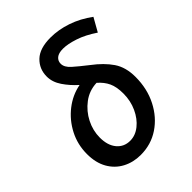

<svg xmlns="http://www.w3.org/2000/svg" viewBox="-207 -830 954 954"><g transform="rotate(-45 269.5 -353.0)"><path d="M220 12Q168 12 125.5 -10.5Q83 -33 58.5 -76Q34 -119 34 -180Q34 -247 63.5 -304Q93 -361 142.5 -399.5Q192 -438 251 -449Q215 -481 190 -518Q165 -555 165 -594Q165 -647 202 -682.5Q239 -718 315 -718Q371 -718 428.5 -698.5Q486 -679 539 -640L499 -569Q447 -604 400 -619.5Q353 -635 320 -635Q289 -635 274 -622.5Q259 -610 259 -590Q259 -565 286 -541Q313 -517 358 -482Q414 -440 445 -394.5Q476 -349 476 -281Q476 -198 442 -131.5Q408 -65 350.5 -26.5Q293 12 220 12ZM137 -193Q137 -138 163.5 -106.5Q190 -75 233 -75Q270 -75 302.5 -101Q335 -127 355 -170.5Q375 -214 375 -265Q375 -312 361 -342Q347 -372 318 -397Q265 -395 224 -364Q183 -333 160 -287.5Q137 -242 137 -193Z"/></g></svg>

Font: Source Sans 3 Semibold
Style: Italic
Weight: 600
Italic angle: -11°
Designer: Paul D. Hunt
Foundry: Adobe
Version: Version 3.052;hotconv 1.1.0;makeotfexe 2.6.0